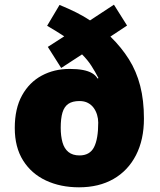

<svg xmlns="http://www.w3.org/2000/svg" viewBox="-20 -789 681 819"><path d="M234 -768Q273 -752 305 -736Q337 -720 364 -702L466 -769L522 -680L451 -633Q498 -587 530 -536Q562 -485 578 -423Q594 -361 594 -283Q594 -193 560 -127Q526 -61 464 -25.5Q402 10 317 10Q238 10 176 -19Q114 -48 78.5 -104.5Q43 -161 43 -243Q43 -326 74 -382Q105 -438 158 -466.5Q211 -495 277 -495Q310 -495 333.5 -490.5Q357 -486 372.5 -477Q388 -468 396 -454L400 -456Q386 -483 370 -508Q354 -533 330 -557L241 -499L184 -589L254 -634Q239 -644 219.5 -656Q200 -668 181 -679ZM319 -358Q289 -358 271.5 -346Q254 -334 246.5 -309Q239 -284 239 -244Q239 -209 246.5 -182Q254 -155 272 -140.5Q290 -126 319 -126Q363 -126 381 -161Q399 -196 399 -266Q399 -283 394 -299.5Q389 -316 379.5 -329Q370 -342 355 -350Q340 -358 319 -358Z"/></svg>

Font: Noto Sans Hebrew Black
Style: Regular
Weight: 900
Designer: Monotype Design Team
Foundry: Monotype Imaging Inc.
Version: Version 2.003